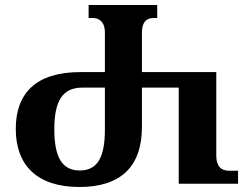

<svg xmlns="http://www.w3.org/2000/svg" viewBox="-20 -734 988 767"><path d="M297 13C462 13 547 -68 547 -227V-384H694V0H931V-52H895C865 -52 844 -68 844 -112V-446H547V-604C547 -648 567 -662 593 -662H608V-714H334V-662H351C375 -662 399 -648 399 -604V-446H301C122 -446 43 -360 43 -219C43 -76 126 13 297 13ZM299 -53C230 -53 197 -102 197 -218C197 -331 230 -384 309 -384H399V-215C399 -104 368 -53 299 -53Z"/></svg>

Font: Noto Serif Georgian SemiCondensed Bold
Style: Regular
Weight: 700
Width: 4
Designer: Monotype Design Team, Akaki Razmadze
Foundry: Google LLC
Version: Version 2.003